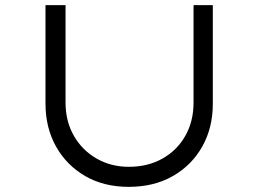

<svg xmlns="http://www.w3.org/2000/svg" viewBox="-20 -720 1006 747"><path d="M481 7Q384 7 311.5 -35Q239 -77 198 -150Q157 -223 157 -317V-700H235V-321Q235 -248 267.5 -191.5Q300 -135 356 -103Q412 -71 481 -71Q555 -71 612 -103Q669 -135 701 -191.5Q733 -248 733 -321V-700H808V-316Q808 -223 767 -150Q726 -77 652.5 -35Q579 7 481 7Z"/></svg>

Font: Lexend Peta Light
Style: Regular
Weight: 300
Version: Version 1.007